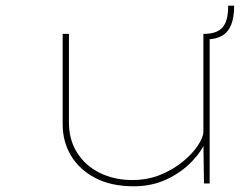

<svg xmlns="http://www.w3.org/2000/svg" viewBox="-20 -644 859 674"><path d="M450 10Q370 10 314 -19.5Q258 -49 229 -98Q200 -147 200 -207V-525H222V-214Q222 -153 251 -107.5Q280 -62 330.5 -37Q381 -12 445 -12Q499 -12 544.5 -31Q590 -50 623.5 -78Q657 -106 675.5 -134.5Q694 -163 694 -182V-525Q715 -525 731 -529.5Q747 -534 758.5 -545Q770 -556 775.5 -575.5Q781 -595 781 -624H802Q802 -583 791.5 -557Q781 -531 759.5 -518.5Q738 -506 706 -506L716 -521V0H696L694 -147L704 -153Q690 -115 653.5 -77Q617 -39 565 -14.5Q513 10 450 10Z"/></svg>

Font: Lexend Zetta Thin
Style: Regular
Weight: 250
Version: Version 1.007